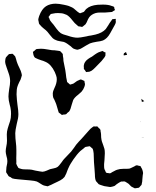

<svg xmlns="http://www.w3.org/2000/svg" viewBox="-20 -970 850 1044"><path d="M160 -682 159 -688 166 -693Q174 -701 176 -702Q179 -704 187 -704Q192 -705 203 -705Q217 -705 239 -701Q247 -699 263 -697Q268 -697 276.5 -696.5Q285 -696 296 -694Q298 -693 301.5 -693Q305 -693 307 -692Q307 -692 313 -686L321 -677Q322 -675 322 -666Q325 -653 325 -639Q329 -615 332 -604Q333 -598 335 -589Q337 -580 338 -568Q340 -546 343 -535L345 -524L352 -518Q354 -517 356.5 -514Q359 -511 361 -510Q363 -510 366 -511.5Q369 -513 372 -513L380 -516Q384 -518 389 -522.5Q394 -527 398 -529Q401 -531 404 -532Q407 -533 409 -534Q411 -535 414 -536.5Q417 -538 419 -538Q422 -538 434 -532Q435 -531 436.5 -531Q438 -531 439 -530Q440 -528 440 -522Q442 -516 442 -511Q442 -507 440.5 -503Q439 -499 438 -496Q434 -484 423 -471Q420 -468 405 -455Q385 -440 378 -426Q375 -419 370 -401Q364 -375 356 -364L345 -355Q343 -351 339 -349Q335 -347 325 -347L317 -345Q314 -346 308 -352Q307 -353 303.5 -355Q300 -357 299 -359L296 -369L288 -396Q286 -404 281.5 -414Q277 -424 275 -429Q274 -431 272 -434Q270 -437 269 -441Q267 -448 267 -464Q268 -474 274 -486.5Q280 -499 282 -505Q291 -529 288 -549Q287 -557 278 -578Q258 -620 229 -633Q221 -637 215 -639Q209 -641 205 -642Q184 -649 177 -653Q175 -654 172 -655.5Q169 -657 168 -659Q165 -662 162 -671ZM436 -604Q436 -606 435.5 -609Q435 -612 436 -616Q438 -628 445 -636Q450 -643 460 -650Q470 -657 480 -662Q485 -666 496.5 -674Q508 -682 517 -686L532 -691L537 -693Q539 -692 549 -686Q552 -686 554 -684Q555 -682 553 -678Q553 -677 553.5 -672.5Q554 -668 552 -665L548 -658L532 -638Q526 -631 497 -602Q495 -600 486.5 -592Q478 -584 466 -580Q462 -579 455 -579L449 -578Q447 -579 442 -588Q437 -593 436 -595ZM654 -680 663 -686 665 -687Q666 -687 665.5 -686Q665 -685 666 -685L670 -674L671 -672Q670 -671 668.5 -671Q667 -671 666 -671L655 -669Q655 -669 654 -669Q653 -669 653 -669Q652 -670 652.5 -674.5Q653 -679 654 -680ZM754 -47Q755 -43 756.5 -38Q758 -33 758 -29Q758 -24 756 -16L754 6Q754 18 751 28Q751 32 749 36Q749 36 745 40Q743 42 740 46Q737 50 734 51Q731 52 727.5 52Q724 52 721 53L713 54L705 50L695 45Q692 43 687.5 38Q683 33 680 30L671 24Q663 19 661 18Q658 16 653 16.5Q648 17 647 17H639L631 21Q628 23 623.5 25.5Q619 28 614 32Q612 33 608 37Q604 41 600 42Q598 43 595 43.5Q592 44 590 45Q587 45 584.5 46Q582 47 579 47Q574 47 566 45Q545 43 531 37Q528 36 523.5 34.5Q519 33 516 31Q512 27 511 25Q504 18 502 15Q496 3 496 -21L494 -50Q490 -94 490 -116Q490 -139 487 -151Q486 -153 485.5 -156Q485 -159 484 -161Q482 -163 479.5 -165Q477 -167 476 -168Q470 -174 467 -175Q465 -175 462 -174Q459 -173 456 -173L445 -171Q442 -170 436 -164Q433 -162 417 -149Q399 -132 379 -103Q360 -74 358 -69Q353 -60 350.5 -53Q348 -46 346 -42Q344 -38 342.5 -32.5Q341 -27 337 -20L331 -8Q322 3 308 10.5Q294 18 291 19L272 28Q257 36 246 40Q244 41 242 42Q240 43 238 43L230 41Q228 41 224 40Q220 39 217 38Q211 36 199 28Q187 20 180 17Q169 13 145 11L79 5Q56 3 47 0Q43 -2 41 -4Q39 -6 37 -7Q30 -9 26 -13L22 -20Q15 -30 14 -32Q13 -35 13.5 -40Q14 -45 14 -47Q14 -55 15 -61Q16 -67 17 -71Q20 -82 20 -94Q20 -107 15 -122Q11 -138 11 -147Q11 -158 15 -178Q16 -183 17 -189.5Q18 -196 18 -205L17 -239Q17 -255 22 -271.5Q27 -288 28 -291Q31 -298 35 -312Q40 -328 40 -351Q40 -368 38 -377Q37 -387 33 -400Q26 -426 26 -445Q26 -458 30 -486Q35 -511 35 -529Q35 -549 27 -571.5Q19 -594 16 -603Q8 -623 8 -637Q8 -642 9.5 -649.5Q11 -657 14 -660Q15 -662 23 -670Q25 -671 26 -673Q27 -675 29 -676Q32 -677 35 -676.5Q38 -676 41 -677Q42 -677 45 -677.5Q48 -678 49 -677Q51 -676 53.5 -673Q56 -670 57 -669Q63 -664 63 -662Q64 -659 65 -656Q66 -653 67 -650Q71 -634 74 -627Q77 -618 85 -602Q95 -582 97 -571Q97 -569 98 -566Q99 -563 99 -561Q99 -559 96 -550Q93 -537 85 -524Q77 -507 75 -500Q70 -486 70 -457Q70 -445 72 -426.5Q74 -408 75 -400Q80 -368 80 -349Q80 -328 71 -296Q63 -260 63 -246Q63 -230 64 -218Q65 -206 66 -198Q69 -176 69 -154V-132Q68 -110 69 -89Q69 -88 68.5 -83.5Q68 -79 70 -76Q71 -72 73 -69Q75 -66 76 -64Q79 -58 80 -57Q83 -55 87 -54Q91 -53 94 -52Q99 -50 107 -49.5Q115 -49 119 -49Q142 -49 153 -47Q161 -45 172 -42.5Q183 -40 197 -38Q207 -36 211 -36Q222 -37 234.5 -42.5Q247 -48 252 -50Q258 -52 272 -54.5Q286 -57 294 -63Q296 -65 298 -67Q300 -69 302 -71L316 -89Q324 -101 329 -106L348 -126L367 -146Q376 -157 382.5 -166.5Q389 -176 394 -183Q408 -200 423 -215L463 -260Q472 -271 481 -277L488 -282Q490 -283 493.5 -282.5Q497 -282 499 -282Q501 -282 504.5 -282.5Q508 -283 510 -282Q512 -280 514 -277.5Q516 -275 517 -274Q524 -269 525 -266Q527 -263 527 -255Q529 -248 529.5 -238Q530 -228 530 -223Q532 -207 534 -201Q537 -192 541.5 -180Q546 -168 548 -160Q550 -152 550 -136Q550 -123 548 -99Q546 -85 546 -78V-67Q546 -55 548 -50L553 -40Q553 -39 554.5 -35.5Q556 -32 558 -31Q560 -29 568 -29Q570 -29 573.5 -28Q577 -27 579 -28Q583 -28 588 -33Q593 -35 601.5 -40Q610 -45 617 -47Q631 -52 650 -52H667Q678 -52 683 -53Q690 -55 698.5 -59.5Q707 -64 710 -65Q719 -71 722 -71H724Q729 -71 733 -69Q735 -68 738 -68Q741 -68 744 -67Q745 -66 745 -64.5Q745 -63 746 -62Q750 -57 754 -47ZM764 -420Q764 -419 761 -419Q756 -415 751 -417Q749 -425 749 -430Q749 -432 749 -432Q750 -433 751 -431.5Q752 -430 753 -429Q756 -426 762 -422Q764 -420 764 -420ZM747 -312Q747 -311 746 -310Q745 -309 744 -308ZM744 -308ZM742 -306Q741 -307 742 -307.5Q743 -308 744 -308ZM763 -223 753 -220Q751 -220 751 -220Q750 -221 755 -221Q761 -224 763 -223ZM579 -789Q563 -760 540 -750Q526 -745 506 -743Q482 -739 469 -734Q460 -730 448 -722.5Q436 -715 429 -711Q419 -704 407 -701Q405 -701 402 -700Q399 -699 398 -700Q395 -700 393.5 -701Q392 -702 390 -702Q387 -703 384 -704Q381 -705 379 -706Q374 -709 365 -718Q343 -736 327 -742Q318 -744 305 -746Q292 -748 284 -752Q273 -756 266 -763Q259 -770 251.5 -780Q244 -790 238 -797Q230 -806 219 -814Q206 -824 201 -831Q199 -833 196.5 -835.5Q194 -838 192 -842L190 -853Q188 -859 188 -862Q188 -868 193 -883Q207 -921 230 -936Q252 -950 283 -950Q300 -950 328 -944Q333 -943 343.5 -940.5Q354 -938 362 -934Q373 -930 381 -924Q386 -920 392 -914.5Q398 -909 402 -906Q404 -905 408.5 -901.5Q413 -898 416 -898Q418 -898 424 -901Q434 -904 435 -905Q438 -907 442.5 -913.5Q447 -920 450 -922Q470 -940 510 -944Q519 -945 539 -945Q570 -945 586 -938Q598 -935 599 -933Q602 -932 602 -923Q603 -922 604 -919.5Q605 -917 605 -915L598 -911Q589 -905 589 -905Q585 -904 578 -904Q562 -902 553 -902H529Q509 -902 500 -899Q477 -892 465 -876Q462 -872 459 -866Q456 -860 455 -857Q454 -854 451 -848Q448 -842 445 -838L434 -829Q433 -828 430.5 -826Q428 -824 427 -824Q426 -823 423.5 -824Q421 -825 420 -825L406 -827Q405 -828 398 -834Q386 -843 374 -859Q357 -881 343 -889L330 -894Q318 -899 296 -899Q280 -899 273 -897Q270 -896 265 -895.5Q260 -895 257 -894Q254 -892 252 -888.5Q250 -885 248 -883L244 -878Q244 -876 245 -875Q246 -874 247 -873Q248 -870 249.5 -865.5Q251 -861 253 -858Q256 -853 261.5 -847Q267 -841 271 -836Q276 -829 287.5 -813.5Q299 -798 310 -790Q323 -782 348 -776Q379 -765 402 -765Q414 -765 449 -772Q464 -776 475 -777L499 -782Q536 -791 555 -812Q561 -820 569 -833Q577 -847 582 -853Q584 -855 587 -860Q590 -865 592 -866Q594 -867 595.5 -866.5Q597 -866 598 -866Q599 -866 603.5 -867Q608 -868 609 -867Q610 -866 609.5 -863Q609 -860 609 -859Q610 -857 610 -851Q610 -845 604 -834Q588 -804 579 -789Z"/></svg>

Font: Rubik-Burned
Style: Regular
Weight: 400
Designer: NaN (generative design), Hubert & Fischer (Rubik source font outlines)
Foundry: NaN, Hubert & Fischer
Version: Version 1.000